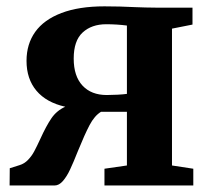

<svg xmlns="http://www.w3.org/2000/svg" viewBox="-20 -570 646 590"><path d="M508.5 -61.5 574 -51.5V0H301V-51.5L370 -61.5V-226.5H290.5Q270.5 -214.5 255.2 -185.5Q240 -156.5 219.5 -106Q205 -69.5 195.2 -48.8Q185.5 -28 173.5 -14Q161.5 0 147.5 0H9.5L10 -53L40 -62.5Q55 -67 66.2 -78.8Q77.5 -90.5 85.2 -105Q93 -119.5 104.5 -144.5Q122 -183 138 -206.5Q154 -230 180.5 -242Q122.5 -255 92 -291.2Q61.5 -327.5 61.5 -383Q61.5 -434.5 88.2 -472Q115 -509.5 168.8 -530Q222.5 -550.5 301 -550.5Q348 -550.5 397 -548Q411 -547.5 427 -547Q443 -546.5 460.5 -546.5H571.5V-494.5L508.5 -482ZM370 -491.5Q339 -495.5 306.5 -495.5Q261.5 -495.5 234 -470.2Q206.5 -445 206.5 -390Q206.5 -336 233.5 -307Q260.5 -278 308 -278Q323.5 -278 341.5 -279Q359.5 -280 370 -281.5Z"/></svg>

Font: Merriweather Text
Style: Bold
Weight: 700
Designer: Eben Sorkin
Foundry: Eben Sorkin
Version: Version 2.100